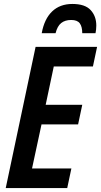

<svg xmlns="http://www.w3.org/2000/svg" viewBox="-20 -951 511 971"><path d="M9 0 160 -714H471L450 -615H252L211 -421H396L375 -322H190L142 -99H341L320 0ZM191 -783Q204 -855 243.5 -893Q283 -931 346 -931Q410 -931 438.5 -900Q467 -869 467 -822Q467 -812 466 -802Q465 -792 463 -783H396Q396 -816 383.5 -833Q371 -850 340 -850Q309 -850 289.5 -834.5Q270 -819 261 -783Z"/></svg>

Font: Noto Sans Condensed SemiBold
Style: Italic
Weight: 600
Width: 3
Italic angle: -12°
Designer: Monotype Design Team
Foundry: Monotype Imaging Inc.
Version: Version 2.013; ttfautohint (v1.8.4.7-5d5b)